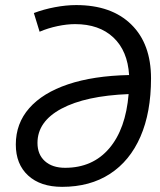

<svg xmlns="http://www.w3.org/2000/svg" viewBox="-20 -723 626 753"><path d="M274.4 -628.4Q242.7 -628.4 205.6 -620.6Q168.5 -612.8 135.3 -598.6L112.8 -671.9Q151.4 -686.5 195.3 -694.8Q239.3 -703.1 278.8 -703.1Q417 -703.1 494.6 -627.2Q572.3 -551.3 572.3 -415.5Q572.3 -282.2 530.8 -187Q489.3 -91.8 411.1 -41Q333 9.8 223.6 9.8Q138.7 9.8 90.3 -34.7Q42 -79.1 42 -156.2Q42 -238.8 94.7 -298.8Q147.5 -358.9 246.8 -392.3Q346.2 -425.8 486.3 -428.7Q480.5 -523.4 424.8 -575.9Q369.1 -628.4 274.4 -628.4ZM484.4 -354Q315.4 -347.2 221.2 -296.9Q127 -246.6 127 -162.6Q127 -117.2 156 -91.1Q185.1 -64.9 235.4 -64.9Q343.3 -64.9 408.2 -140.9Q473.1 -216.8 484.4 -354Z"/></svg>

Font: Cascadia Code NF SemiLight
Style: Italic
Weight: 350
Italic angle: -10°
Monospace: yes
Designer: Aaron Bell
Foundry: Saja Typeworks
Version: Version 2404.023; ttfautohint (v1.8.4)